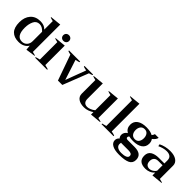

<svg xmlns="http://www.w3.org/2000/svg" viewBox="208 -1914 3281 3281"><g transform="rotate(45 1848.5 -273.5)"><path d="M30 -238Q30 -360 94.5 -433.5Q159 -507 275 -507Q319 -507 355 -494.5Q391 -482 421 -451V-656Q382 -664 353 -675V-685L553 -705V-43Q596 -34 621 -26V-17L448 8Q443 -33 440 -82Q413 -37 366.5 -13.5Q320 10 257 10Q148 10 89 -50.5Q30 -111 30 -238ZM421 -171V-398Q365 -462 299 -462Q226 -462 194 -394Q162 -326 162 -237Q162 -34 295 -34Q349 -34 385 -71.5Q421 -109 421 -171Z M718 -613Q718 -643 737.5 -662.5Q757 -682 788 -682Q819 -682 839 -662.5Q859 -643 859 -613Q859 -583 839 -564Q819 -545 788 -545Q757 -545 737.5 -564Q718 -583 718 -613ZM651 -15Q669 -21 730 -36V-457Q700 -462 661 -475V-485L862 -505V-35Q906 -26 941 -15V0H651Z M1038 -464Q998 -472 972 -483V-498H1241V-482Q1212 -471 1164 -463L1283 -96L1421 -464Q1369 -472 1347 -482V-498H1554V-484Q1528 -472 1489 -463L1308 0H1202Z M2213 -19V-8L2012 11V-48Q1977 -23 1931.5 -6.5Q1886 10 1838 10Q1750 10 1699 -26.5Q1648 -63 1648 -129V-459Q1604 -468 1579 -478V-488L1779 -508V-139Q1779 -34 1874 -34Q1903 -34 1942 -50Q1981 -66 2012 -93V-459Q1970 -468 1944 -478V-488L2143 -508V-36Q2170 -31 2213 -19Z M2256 -15Q2277 -22 2335 -36V-656Q2294 -665 2266 -675V-685L2467 -705V-35Q2511 -28 2546 -15V0H2256Z M3106 14Q3106 93 3039 125.5Q2972 158 2835 158Q2727 158 2668 125Q2609 92 2609 31Q2609 10 2618.5 -10Q2628 -30 2648 -45Q2622 -73 2622 -112Q2622 -140 2636.5 -165.5Q2651 -191 2681 -210Q2608 -253 2608 -341Q2608 -420 2669 -463.5Q2730 -507 2839 -507Q2934 -507 2993 -473Q3005 -487 3012.5 -501.5Q3020 -516 3020 -525H3112Q3108 -503 3091 -478Q3074 -453 3042 -430Q3069 -393 3069 -341Q3069 -262 3008 -219Q2947 -176 2839 -176Q2785 -176 2741 -187Q2724 -173 2724 -155Q2724 -124 2766 -124H2930Q3106 -124 3106 14ZM2738 -341Q2738 -288 2764 -254Q2790 -220 2839 -220Q2887 -220 2912.5 -254Q2938 -288 2938 -341Q2938 -394 2912.5 -428Q2887 -462 2839 -462Q2790 -462 2764 -428Q2738 -394 2738 -341ZM2982 45Q2982 15 2960.5 2.5Q2939 -10 2897 -10H2736Q2722 -10 2716 -11Q2712 2 2712 22Q2712 64 2747.5 87Q2783 110 2843 110Q2906 110 2944 93.5Q2982 77 2982 45Z M3152 -136Q3152 -215 3208 -250Q3264 -285 3356 -285H3490V-358Q3490 -412 3458.5 -437Q3427 -462 3371 -462Q3331 -462 3287.5 -450Q3244 -438 3208 -420L3200 -458Q3244 -481 3299 -494Q3354 -507 3412 -507Q3509 -507 3565.5 -468Q3622 -429 3622 -364V-43Q3660 -35 3690 -26V-15L3490 4V-63Q3456 -26 3412.5 -8Q3369 10 3323 10Q3152 10 3152 -136ZM3490 -109V-241H3387Q3335 -241 3308.5 -213.5Q3282 -186 3282 -137Q3282 -86 3306.5 -61.5Q3331 -37 3373 -37Q3405 -37 3439 -58Q3473 -79 3490 -109Z"/></g></svg>

Font: Trirong SemiBold
Style: Regular
Weight: 600
Designer: Katatrad Team
Foundry: CadsonDemak
Version: Version 1.001